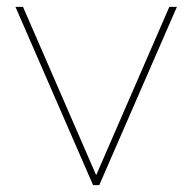

<svg xmlns="http://www.w3.org/2000/svg" viewBox="-20 -539 560 559"><path d="M251 0 25 -519H47L260 -29L473 -519H495L269 0Z"/></svg>

Font: Raleway Thin Thin
Style: Regular
Weight: 250
Version: Version 4.026